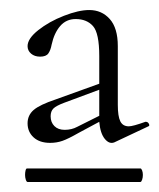

<svg xmlns="http://www.w3.org/2000/svg" viewBox="-20 -650 318 383"><path d="M271 -407Q275 -407 277 -403Q279 -399 276 -398L208 -366Q198 -362 189 -373Q180 -384 178 -407L137 -385Q116 -373 104.5 -369Q93 -365 80 -365Q59 -365 47 -376Q35 -387 35 -404Q35 -420 47 -430.5Q59 -441 92 -452L178 -483V-538Q178 -584 165.5 -598Q153 -612 131 -612Q112 -612 100 -598Q88 -584 83 -561Q81 -550 76.5 -543.5Q72 -537 60 -537Q49 -537 42 -543Q35 -549 35 -558Q35 -573 56.5 -590Q78 -607 107.5 -618.5Q137 -630 158 -630Q183 -630 199 -612Q215 -594 215 -558V-441Q215 -418 220 -408Q225 -398 237 -398Q245 -398 270 -407ZM178 -419V-471L108 -445Q92 -439 86.5 -433.5Q81 -428 81 -418Q81 -406 88.5 -398.5Q96 -391 109 -391Q123 -391 134 -397ZM265 -301Q265 -296 263.5 -291.5Q262 -287 260 -287H35Q33 -287 31.5 -291.5Q30 -296 30 -301Q30 -306 31 -310Q32 -314 34 -314H260Q262 -314 263.5 -310Q265 -306 265 -301Z"/></svg>

Font: Cormorant Garamond
Style: Regular
Weight: 400
Designer: Christian Thalmann (Catharsis Fonts)
Version: Version 3.000